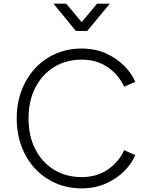

<svg xmlns="http://www.w3.org/2000/svg" viewBox="-20 -1024 825 1056"><path d="M429 12Q352 12 286.5 -16.5Q221 -45 173 -96.5Q125 -148 98.5 -218.5Q72 -289 72 -373Q72 -456 98.5 -526Q125 -596 173 -648Q221 -700 286.5 -728.5Q352 -757 429 -757Q504 -757 563.5 -730Q623 -703 664.5 -660.5Q706 -618 724 -574L663 -547Q632 -614 571.5 -655Q511 -696 429 -696Q343 -696 277 -655Q211 -614 174 -541.5Q137 -469 137 -373Q137 -276 174 -203.5Q211 -131 277 -90.5Q343 -50 429 -50Q511 -50 571.5 -90.5Q632 -131 663 -198L724 -171Q706 -126 664.5 -84Q623 -42 563.5 -15Q504 12 429 12ZM397 -854 274 -1004H344L429 -902L514 -1004H584L460 -854Z"/></svg>

Font: Plus Jakarta Sans Light
Style: Regular
Weight: 300
Designer: Gumpita Rahayu
Foundry: Tokotype
Version: Version 2.006; ttfautohint (v1.8.4.7-5d5b)